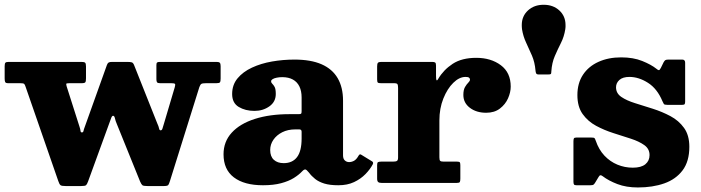

<svg xmlns="http://www.w3.org/2000/svg" viewBox="-23 -786 3012 825"><path d="M342 -243Q337 -230 335.8 -223.5Q334.5 -217 329 -217Q323.5 -217 323 -223.5Q322.5 -230 318.5 -242L263.5 -414.5Q261 -423.5 261.8 -426Q262.5 -428.5 275.5 -428.5H328Q341 -428.5 343.8 -432.8Q346.5 -437 346.5 -450V-500.5Q346.5 -513.5 342.5 -516.8Q338.5 -520 326.5 -520H14.5Q4 -520 0.5 -516.8Q-3 -513.5 -3 -501.5V-449Q-3 -438.5 -0.8 -433.5Q1.5 -428.5 12.5 -428.5H63.5Q77 -428.5 80.5 -425.8Q84 -423 87 -413L227.5 -8Q232 5.5 236.8 9.5Q241.5 13.5 260.5 13.5H324.5Q343 13.5 347 9.5Q351 5.5 355.5 -6.5L446 -255Q451 -268 454.5 -278.2Q458 -288.5 463 -288.5Q468.5 -288.5 470.8 -277.8Q473 -267 479.5 -252L579 -6Q584.5 6.5 589 10Q593.5 13.5 612.5 13.5H679Q697 13.5 700.2 8.8Q703.5 4 707.5 -9L833.5 -411.5Q837.5 -422.5 842.2 -425.5Q847 -428.5 862.5 -428.5H907Q919.5 -428.5 922.2 -432.5Q925 -436.5 925 -449V-502Q925 -512.5 921.5 -516.2Q918 -520 908 -520H665.5Q656 -520 652.5 -517.8Q649 -515.5 649 -506.5V-445.5Q649 -436 652 -432.2Q655 -428.5 665 -428.5H712.5Q725.5 -428.5 728.5 -425.8Q731.5 -423 728 -411.5L682 -256.5Q677.5 -242 675.2 -234Q673 -226 667 -226Q662 -226 660.5 -234.2Q659 -242.5 652.5 -256.5L553.5 -505.5Q549.5 -516 543.5 -518Q537.5 -520 523 -520H459.5Q448.5 -520 444 -517.5Q439.5 -515 436.5 -507Z M937.5 -123Q937.5 -57.5 982 -23.8Q1026.5 10 1107 10Q1152.5 10 1185 1.2Q1217.5 -7.5 1239.5 -21.2Q1261.5 -35 1275.5 -50Q1283.5 -58.5 1289 -57.8Q1294.5 -57 1304 -45Q1315.5 -29.5 1331.2 -17Q1347 -4.5 1370.8 2.8Q1394.5 10 1430.5 10H1431Q1469.5 10 1498.2 -3.5Q1527 -17 1547.2 -37.8Q1567.5 -58.5 1579 -80.5Q1582.5 -88.5 1576 -92.5L1529.5 -121Q1523 -126 1518 -117.5Q1508.5 -100.5 1498 -95Q1487.5 -89.5 1477 -89.5Q1466.5 -89.5 1458.8 -96.5Q1451 -103.5 1451 -118.5V-353.5Q1451 -410.5 1428 -450Q1405 -489.5 1358.8 -509.8Q1312.5 -530 1242.5 -530Q1193.5 -530 1146 -521.8Q1098.5 -513.5 1059.8 -495.5Q1021 -477.5 997.8 -449.5Q974.5 -421.5 974.5 -382Q974.5 -343.5 1002.8 -326.5Q1031 -309.5 1070.5 -309.5Q1107 -309.5 1134.5 -329Q1162 -348.5 1162 -382Q1162 -403.5 1157 -412.5Q1152 -421.5 1147 -426Q1142 -430.5 1142 -437Q1142 -442 1148.5 -446Q1155 -450 1166 -452.2Q1177 -454.5 1189.5 -454.5Q1217 -454.5 1235.5 -444.2Q1254 -434 1263.5 -414.5Q1273 -395 1273 -367V-308.5Q1273 -299.5 1270.8 -297.5Q1268.5 -295.5 1260 -295.5H1222Q1136 -295.5 1072 -275Q1008 -254.5 972.8 -216Q937.5 -177.5 937.5 -123ZM1138 -141.5Q1138 -165.5 1151.8 -185.5Q1165.5 -205.5 1189.8 -217.8Q1214 -230 1246 -230H1263Q1273 -230 1273 -220V-191Q1273 -136.5 1253.2 -110.8Q1233.5 -85 1196 -85Q1169.5 -85 1153.8 -99.2Q1138 -113.5 1138 -141.5Z M1687.5 -407.5V-109.5Q1687.5 -97.5 1682.5 -94.5Q1677.5 -91.5 1664.5 -91.5H1615Q1605 -91.5 1601.2 -89.2Q1597.5 -87 1597.5 -77V-18.5Q1597.5 -7.5 1602 -3.8Q1606.5 0 1617 0H1940Q1950.5 0 1952.8 -4Q1955 -8 1955 -19V-75Q1955 -85 1953 -88.2Q1951 -91.5 1941.5 -91.5H1884Q1872 -91.5 1868.5 -94.8Q1865 -98 1865 -110V-268.5Q1865 -320 1882 -362.5Q1899 -405 1924.8 -430.2Q1950.5 -455.5 1977.5 -455.5Q1988.5 -455.5 1992.5 -452.2Q1996.5 -449 1996.5 -444Q1996.5 -438 1989.5 -431.2Q1982.5 -424.5 1975.2 -412.2Q1968 -400 1968 -378Q1968 -344 1996 -322.8Q2024 -301.5 2066 -301.5Q2101.5 -301.5 2125 -319.5Q2148.5 -337.5 2160 -363.5Q2171.5 -389.5 2171.5 -414Q2171.5 -474 2129 -505.8Q2086.5 -537.5 2023.5 -537.5Q1961.5 -537.5 1922.2 -511.8Q1883 -486 1860.5 -448Q1855 -438 1852.8 -441.5Q1850.5 -445 1850.5 -460.5V-504Q1850.5 -514.5 1847 -517.2Q1843.5 -520 1834 -520H1615.5Q1604.5 -520 1601 -516.2Q1597.5 -512.5 1597.5 -500.5V-445Q1597.5 -434 1600.5 -431.2Q1603.5 -428.5 1614.5 -428.5H1670Q1682.5 -428.5 1685 -424.2Q1687.5 -420 1687.5 -407.5Z M2406 -660.5Q2407 -666 2407 -670Q2407 -674 2407 -678.5Q2407 -716.5 2380.5 -741Q2354 -765.5 2313 -765.5Q2272 -765.5 2245.5 -741Q2219 -716.5 2219 -678.5Q2219 -674 2219.2 -670Q2219.5 -666 2220 -660.5Q2225 -629.5 2237.8 -602.5Q2250.5 -575.5 2262.8 -547Q2275 -518.5 2278 -483Q2278.5 -475.5 2280.8 -470.8Q2283 -466 2292 -466H2332Q2341.5 -466 2343.8 -468Q2346 -470 2346 -479Q2348.5 -516.5 2361 -545.2Q2373.5 -574 2387.2 -601.2Q2401 -628.5 2406 -660.5Z M2823.5 -351Q2827 -343 2829.5 -339.2Q2832 -335.5 2844 -335.5H2908.5Q2917 -335.5 2919 -338.8Q2921 -342 2921 -350V-516.5Q2921 -530 2908.5 -530H2850.5Q2840 -530 2836.2 -527.8Q2832.5 -525.5 2828.5 -518.5L2816.5 -494Q2811.5 -484.5 2808 -484.5Q2804.5 -484.5 2797.5 -490.5Q2775 -508.5 2736.5 -524Q2698 -539.5 2646 -539.5Q2591 -539.5 2548.5 -520.2Q2506 -501 2482 -464.8Q2458 -428.5 2458 -377.5Q2458 -327.5 2480.5 -296Q2503 -264.5 2538.2 -245.5Q2573.5 -226.5 2613 -214Q2652.5 -201.5 2687.8 -190Q2723 -178.5 2745.5 -162.5Q2768 -146.5 2768 -119.5Q2768 -95 2750 -80.2Q2732 -65.5 2696 -65.5Q2661.5 -65.5 2630 -78.5Q2598.5 -91.5 2574.2 -117.2Q2550 -143 2537 -181Q2534 -190 2531.5 -192.5Q2529 -195 2517 -195H2453.5Q2445 -195 2443 -191.2Q2441 -187.5 2441 -178.5V-5.5Q2441 3.5 2443.5 6.8Q2446 10 2454 10H2513.5Q2524 10 2527.5 7.2Q2531 4.5 2534.5 -1.5L2549 -25.5Q2553 -32.5 2556.8 -33Q2560.5 -33.5 2566.5 -29Q2592 -9.5 2630 5Q2668 19.5 2718 19.5Q2781.5 19.5 2831.2 2Q2881 -15.5 2910 -54Q2939 -92.5 2939 -155.5Q2939 -205 2916.2 -236.5Q2893.5 -268 2857.8 -287Q2822 -306 2781.8 -318.8Q2741.5 -331.5 2705.5 -342.8Q2669.5 -354 2646.8 -369.5Q2624 -385 2624 -411Q2624 -429.5 2638.5 -442.5Q2653 -455.5 2681.5 -455.5Q2721.5 -455.5 2761.2 -430.2Q2801 -405 2823.5 -351Z"/></svg>

Font: Besley ExtraBold
Style: Regular
Weight: 800
Designer: Owen Earl
Foundry: indestructible type*
Version: Version 2.001